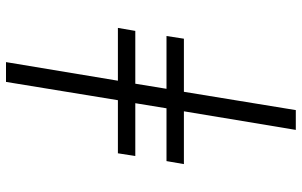

<svg xmlns="http://www.w3.org/2000/svg" viewBox="-203 -660 1006 640"><g transform="rotate(90 300.0 -340.0)"><path d="M187 143 249 -230H73L83 -288H259L276 -392H100L109 -450H286L347 -823H413L351 -450H527L517 -392H341L324 -288H500L491 -230H314L253 143Z"/></g></svg>

Font: Iosevka SS04 Light Extended
Style: Italic
Weight: 300
Width: 7
Italic angle: -9°
Monospace: yes
Designer: Belleve Invis
Foundry: Belleve Invis
Version: Version 19.0.0; ttfautohint (v1.8.4)